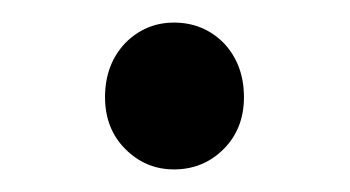

<svg xmlns="http://www.w3.org/2000/svg" viewBox="-20 -137 310 170"><path d="M91 -5Q73 -23 73 -51Q73 -80 91 -99Q109 -117 134 -117Q160 -117 178 -99Q196 -80 196 -51Q196 -23 178 -5Q160 13 134 13Q109 13 91 -5Z"/></svg>

Font: Noto Sans CJK KR DemiLight
Style: Regular
Weight: 350
Designer: Ryoko NISHIZUKA à€õÀ (kana & ideographs); Paul D. Hunt (Latin, Greek & Cyrillic); Wenlong ZHANG NG  (bopomofo); Sandoll 
Foundry: Adobe Systems Incorporated
Version: Version 1.004 April 21, 2017